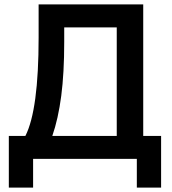

<svg xmlns="http://www.w3.org/2000/svg" viewBox="-20 -720 780 870"><path d="M20 -104H95Q155 -222 155 -550V-700H629V-104H710V130H600V0H130V130H20ZM509 -104V-596H271V-530Q271 -389 257.5 -285.5Q244 -182 217 -104Z"/></svg>

Font: .
Style: 
Weight: 500
Designer: A.Korolkova, Vitaly Kuzmin
Foundry: ParaType Ltd
Version: Version 1.000; Glyphs 3.2, build 3192.0